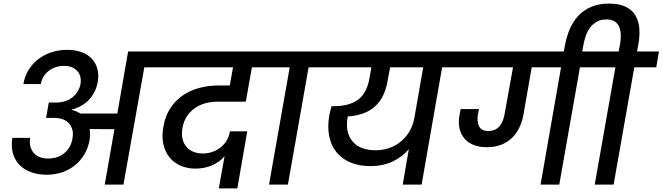

<svg xmlns="http://www.w3.org/2000/svg" viewBox="-20 -1026 3682 1067"><path d="M292 -456Q321 -456 344.5 -464.5Q368 -473 385 -487Q402 -501 412.5 -519Q423 -537 427 -556Q435 -605 408.5 -632.5Q382 -660 337 -660Q289 -660 252 -633Q215 -606 207 -559H110Q117 -602 139 -637.5Q161 -673 193 -697.5Q225 -722 266 -735.5Q307 -749 353 -749Q398 -749 432.5 -736.5Q467 -724 489.5 -700.5Q512 -677 521 -644Q530 -611 523 -570Q513 -514 476 -473.5Q439 -433 379 -417L378 -415Q405 -409 427 -395H632L692 -740H918L904 -652H782L666 0H562L616 -308L478 -309Q481 -294 480.5 -279Q480 -264 478 -248Q470 -204 449 -168.5Q428 -133 396.5 -107.5Q365 -82 325 -68.5Q285 -55 239 -55Q189 -55 150 -70Q111 -85 86 -112Q61 -139 51 -176.5Q41 -214 49 -260H148Q139 -210 166.5 -177.5Q194 -145 248 -145Q302 -145 338.5 -176Q375 -207 383 -258Q385 -271 385 -284Q385 -297 381 -309H380V-312Q372 -337 347.5 -354Q323 -371 277 -371H236L251 -456H292Z M873 -740H1530L1514 -652H1380L1346 -461H1189Q1153 -461 1120.5 -452Q1088 -443 1062 -424.5Q1036 -406 1018 -378.5Q1000 -351 994 -315Q983 -251 1014.5 -212Q1046 -173 1109 -173Q1132 -173 1156 -180.5Q1180 -188 1201 -203Q1222 -218 1237 -241Q1252 -264 1258 -296H1354L1299 21H1196L1228 -158Q1201 -126 1159 -107.5Q1117 -89 1066 -89Q1021 -89 984 -105Q947 -121 922.5 -151Q898 -181 888 -224Q878 -267 888 -322Q898 -381 926.5 -424.5Q955 -468 996 -496Q1037 -524 1088 -537.5Q1139 -551 1195 -551H1257L1275 -652H857Z M1590 -652H1468L1483 -740H1832L1816 -652H1695L1580 0H1475Z M2068 -191Q2109 -191 2145 -204Q2181 -217 2209.5 -241Q2238 -265 2257 -298.5Q2276 -332 2283 -372L2332 -652H2148L2133 -572Q2101 -390 1913 -379L1912 -375Q1897 -291 1938.5 -241Q1980 -191 2068 -191ZM1784 -740H2575L2559 -652H2437L2323 0H2218L2252 -197Q2217 -155 2163 -129Q2109 -103 2037 -103Q1975 -103 1927.5 -123Q1880 -143 1850 -180Q1820 -217 1809.5 -269Q1799 -321 1810 -385Q1812 -397 1815.5 -410Q1819 -423 1823 -436H1836Q1920 -436 1969 -471.5Q2018 -507 2033 -590L2044 -652H1769Z M3098 -652H2935L2890 -395Q2884 -356 2868.5 -322Q2853 -288 2828 -262.5Q2803 -237 2767.5 -222.5Q2732 -208 2686 -208Q2601 -208 2560 -257.5Q2519 -307 2534 -389Q2536 -397 2537 -404.5Q2538 -412 2540 -420H2642L2636 -389Q2633 -372 2634 -355.5Q2635 -339 2641 -326Q2647 -313 2660 -305.5Q2673 -298 2694 -298Q2716 -298 2732 -306Q2748 -314 2758.5 -327.5Q2769 -341 2775 -357.5Q2781 -374 2784 -391L2831 -652H2512L2527 -740H3340L3325 -652H3203L3088 0H2984Z M3120 -776Q3129 -825 3147.5 -867Q3166 -909 3195.5 -940Q3225 -971 3267 -988.5Q3309 -1006 3365 -1006Q3422 -1006 3458 -988Q3494 -970 3512 -939Q3530 -908 3533 -866Q3536 -824 3527 -776L3520 -740H3642L3627 -652H3505L3390 0H3285L3400 -652H3278L3293 -740H3418L3426 -781Q3430 -805 3430 -829.5Q3430 -854 3422.5 -873.5Q3415 -893 3398 -905.5Q3381 -918 3350 -918Q3318 -918 3296.5 -905.5Q3275 -893 3260 -873.5Q3245 -854 3236.5 -829.5Q3228 -805 3223 -781L3211 -716H3109Z"/></svg>

Font: SVN-Poppins Medium
Style: Italic
Weight: 500
Italic angle: -10°
Designer: Ninad Kale (Devanagari), Jonny Pinhorn (Latin)
Foundry: Indian Type Foundry
Version: Version 3.002 2017; ttfautohint (v1.8.3)